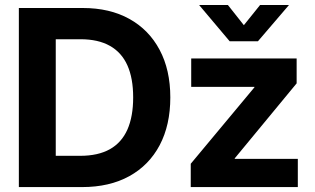

<svg xmlns="http://www.w3.org/2000/svg" viewBox="-20 -760 1280 780"><path d="M313.5 0H125.5V-127H305.7Q378.4 -127 426.3 -153.8Q474.1 -180.7 497.6 -233.6Q521 -286.6 521 -364.3Q521 -441.9 497.6 -494.4Q474.1 -546.9 426.5 -573.7Q378.9 -600.6 307.1 -600.6H122.1V-727.5H316.4Q425.8 -727.5 505.4 -683.3Q585 -639.2 628.4 -557.6Q671.9 -476.1 671.9 -364.3Q671.9 -252 628.7 -170.2Q585.4 -88.4 505.1 -44.2Q424.8 0 313.5 0ZM206.5 -727.5V0H56.6V-727.5ZM754.9 0V-94.7L1013.7 -405.3V-407.2H756.8V-522.5H1185.1V-421.4L933.6 -116.7V-114.7H1189.9V0ZM905.8 -739.7 970.7 -657.7 1036.6 -739.7H1153.3V-738.8L1027.8 -592.3H913.1L789.6 -738.8V-739.7Z"/></svg>

Font: Inter 28pt
Style: Bold
Weight: 700
Designer: Rasmus Andersson
Foundry: rsms
Version: Version 4.001;git-66647c0bb